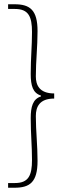

<svg xmlns="http://www.w3.org/2000/svg" viewBox="-20 -728 310 900"><path d="M18 152H48C120 152 156 126 156 26C156 -48 148 -114 148 -184C148 -226 164 -266 234 -266V-290C164 -290 148 -330 148 -370C148 -442 156 -508 156 -582C156 -682 120 -708 48 -708H18V-686H50C114 -686 130 -650 130 -578C130 -512 124 -456 124 -382C124 -326 134 -292 172 -280V-276C134 -264 124 -228 124 -174C124 -100 130 -44 130 22C130 94 114 130 50 130H18Z"/></svg>

Font: Source Sans Pro ExtraLight
Style: Regular
Weight: 200
Designer: Paul D. Hunt
Foundry: Adobe Systems Incorporated
Version: Version 3.006;hotconv 1.0.111;makeotfexe 2.5.65597